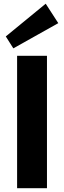

<svg xmlns="http://www.w3.org/2000/svg" viewBox="-20 -995 339 1015"><path d="M228.3 -700V0H70.4V-700ZM288.1 -872.6 50.5 -739.4 10.6 -802.4 221.6 -975.4Z"/></svg>

Font: Pathway Extreme 8pt Thin
Style: Regular
Weight: 100
Version: Version 1.001;gftools[0.9.26]